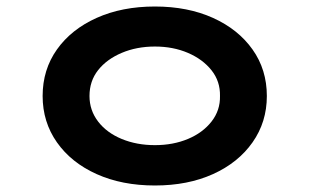

<svg xmlns="http://www.w3.org/2000/svg" viewBox="-20 -560 951 590"><path d="M456 10Q355 10 277 -25Q199 -60 155 -122.5Q111 -185 111 -265Q111 -346 155 -408Q199 -470 277 -505Q355 -540 456 -540Q557 -540 634.5 -505Q712 -470 756 -408Q800 -346 800 -265Q800 -185 756 -122.5Q712 -60 634.5 -25Q557 10 456 10ZM456 -114Q512 -114 557.5 -133Q603 -152 630 -186.5Q657 -221 656 -265Q657 -310 630 -344Q603 -378 557.5 -397.5Q512 -417 456 -417Q400 -417 354 -397.5Q308 -378 281.5 -344.5Q255 -311 255 -265Q255 -221 281.5 -186.5Q308 -152 354 -133Q400 -114 456 -114Z"/></svg>

Font: Lexend Tera SemiBold
Style: Regular
Weight: 600
Version: Version 1.007